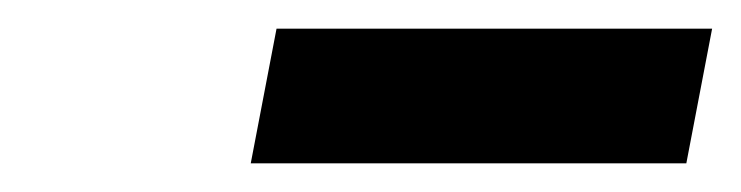

<svg xmlns="http://www.w3.org/2000/svg" viewBox="-20 -755 517 134"><path d="M459 -641H155L173 -735H477Z"/></svg>

Font: Argentum Sans SemiBold
Style: Italic
Weight: 600
Italic angle: -11°
Designer: Julieta Ulanovsky (font), Cristiano Sobral (main changes and remaster)
Foundry: Julieta Ulanovsky (font), Cristiano Sobral (main changes and remaster)
Version: Version 2.007;June 15, 2022;FontCreator 14.0.0.2814 64-bit; 